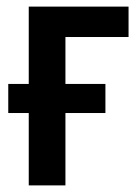

<svg xmlns="http://www.w3.org/2000/svg" viewBox="-20 -561 425 581"><path d="M369 -449H178V-307H299V-219H178V0H67V-219H5V-307H67V-541H369Z"/></svg>

Font: Noto Sans Display Medium Narrow
Style: Regular
Weight: 500
Width: 4
Designer: Monotype Design team
Foundry: Monotype Imaging Inc.
Version: Version 1.000